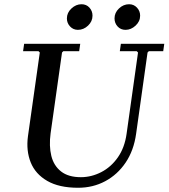

<svg xmlns="http://www.w3.org/2000/svg" viewBox="-20 -877 796 907"><path d="M551 -670H756L751 -635H683L677 -629L623 -245Q612 -166 573.5 -109Q535 -52 477 -21Q419 10 349 10Q259 10 203 -22.5Q147 -55 125 -110Q103 -165 112 -233L168 -629L162 -635H89L94 -670H359L354 -635H279L273 -629L219 -247Q211 -187 222.5 -140.5Q234 -94 268.5 -67Q303 -40 362 -40Q412 -40 458.5 -64Q505 -88 537 -134Q569 -180 578 -245L632 -629L626 -635H546ZM348 -736Q326 -736 311 -752Q296 -768 296 -790Q296 -817 317.5 -837Q339 -857 365 -857Q388 -857 402.5 -841Q417 -825 417 -803Q417 -776 396 -756Q375 -736 348 -736ZM573 -736Q550 -736 535.5 -752Q521 -768 521 -790Q521 -817 542 -837Q563 -857 590 -857Q612 -857 627 -841Q642 -825 642 -803Q642 -776 620.5 -756Q599 -736 573 -736Z"/></svg>

Font: Brygada 1918 Medium
Style: Italic
Weight: 500
Italic angle: -8°
Designer: Mateusz Machalski | Borys Kosmynka | Przemek Hoffer
Foundry: NIEPODLEGLA 2018
Version: Version 3.006